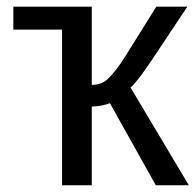

<svg xmlns="http://www.w3.org/2000/svg" viewBox="-20 -548 579 568"><path d="M19.5 -528.3H251.5V-296.9Q266.1 -296.9 277.8 -301Q289.6 -305.2 302.2 -317.4Q310.5 -325.7 324 -342.8Q337.4 -359.9 354 -386.7L442.4 -528.3H534.2L428.7 -369.6Q383.8 -303.2 366.2 -289.1L538.6 0H440.9L305.2 -242.7Q295.9 -238.8 280 -235.8Q264.2 -232.9 251.5 -232.9V0H163.6V-460.4H19.5Z"/></svg>

Font: Arimo
Style: Regular
Weight: 400
Designer: Steve Matteson
Foundry: Monotype Imaging Inc.
Version: Version 1.33